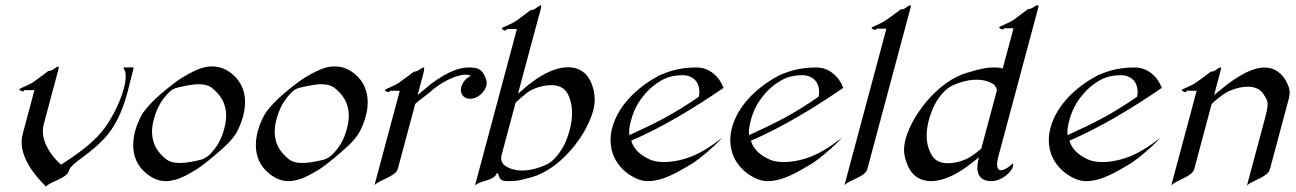

<svg xmlns="http://www.w3.org/2000/svg" viewBox="-20 -667 4773 707"><path d="M194.4 -421.4C190 -421.4 187.5 -419.4 174.4 -410.6C168.2 -405.8 157.4 -405.3 157.4 -405.3C157.4 -405.3 131.4 -384.8 106.1 -367.2C81.5 -349.5 51.5 -343.2 51.5 -337.7C51.5 -333.6 61.3 -330.6 64.1 -330.6C67.5 -330.6 70.2 -335 70.2 -335H106.8L63.5 -173.3C60.8 -163.5 59.6 -153.6 59.6 -143.8C59.6 -63.3 140.3 10 149.4 20C165.2 1 226.2 -9.8 233.8 -38.1C242.2 -69.3 312.8 -96.2 374.2 -168.5C414.2 -215.8 436.1 -277.3 449.8 -328.6C459.8 -365.7 467.3 -399.4 472.4 -418.5C466.8 -419.4 453.4 -418.5 444.6 -418.5C439.2 -418.5 436.3 -420.4 435.7 -418C435.4 -417 435.1 -414.1 437 -412.1C441 -405.7 442.9 -396.6 442.9 -385.4C442.9 -372.7 440.5 -357.5 436 -340.8C421.9 -288.1 387.1 -220.2 352.8 -179.7C315.3 -134.8 253.4 -91.3 204.6 -60.5C174.6 -87.3 137.8 -134 137.8 -184.3C137.8 -192.8 138.9 -201.4 141.2 -210L193.2 -404.3C197 -418.5 197.8 -421.4 194.4 -421.4Z M637 -345.2C678.7 -355 699.2 -356.9 711.4 -356.9C731.9 -356.9 750.3 -352.5 763.3 -340.8C789.5 -319.4 812.7 -289 812.7 -241.4C812.7 -227.2 810.6 -211.4 805.9 -193.8C794.9 -152.8 779 -124.5 750.4 -96.2C741.9 -87.9 728.2 -80.6 716.8 -78.1C690.7 -71.8 665 -66.9 641.5 -66.9C621.5 -66.9 603.5 -70.8 589.5 -82.5C563.6 -104.1 539.8 -134.1 539.8 -181.6C539.8 -195.3 541.8 -210.6 546.4 -227.5C557.8 -270 575.4 -301.3 605 -329.6C613.1 -337.9 625.1 -342.8 637 -345.2ZM803.8 -124C823.6 -141.6 842.5 -162.6 853.3 -183.1C862.3 -200.2 869.8 -219.2 875.1 -238.8C879.6 -255.8 882.4 -273.5 882.4 -291C882.4 -329.2 869.3 -366.9 833.2 -396C809.5 -415 785.1 -422.4 761.7 -422.4C739.7 -422.4 713.4 -418.9 652.8 -382.3C618.5 -361.8 563.8 -314.5 551.9 -302.7C530.8 -282.2 510.8 -260.7 500 -240.2C491 -223.1 483.1 -204.6 477.7 -184.6C473.2 -167.7 470.5 -150.1 470.5 -132.6C470.5 -94.4 483.6 -56.6 519.7 -27.8C543.3 -8.3 567.4 0 590.9 0C633.8 0 674 -25.9 700 -41C739.8 -65.4 795.5 -116.7 803.8 -124Z M1088.6 -345.2C1130.3 -355 1150.9 -356.9 1163.1 -356.9C1183.6 -356.9 1201.9 -352.5 1214.9 -340.8C1241.1 -319.4 1264.3 -289 1264.3 -241.4C1264.3 -227.2 1262.3 -211.4 1257.6 -193.8C1246.6 -152.8 1230.7 -124.5 1202.1 -96.2C1193.5 -87.9 1179.8 -80.6 1168.4 -78.1C1142.3 -71.8 1116.6 -66.9 1093.2 -66.9C1073.2 -66.9 1055.2 -70.8 1041.2 -82.5C1015.2 -104.1 991.5 -134.1 991.5 -181.6C991.5 -195.3 993.5 -210.6 998 -227.5C1009.4 -270 1027.1 -301.3 1056.6 -329.6C1064.7 -337.9 1076.8 -342.8 1088.6 -345.2ZM1255.5 -124C1275.3 -141.6 1294.1 -162.6 1305 -183.1C1314 -200.2 1321.5 -219.2 1326.7 -238.8C1331.3 -255.8 1334 -273.5 1334 -291C1334 -329.2 1320.9 -366.9 1284.9 -396C1261.2 -415 1236.8 -422.4 1213.3 -422.4C1191.4 -422.4 1165 -418.9 1104.5 -382.3C1070.1 -361.8 1015.5 -314.5 1003.5 -302.7C982.4 -282.2 962.5 -260.7 951.6 -240.2C942.7 -223.1 934.8 -204.6 929.4 -184.6C924.9 -167.7 922.1 -150.1 922.1 -132.6C922.1 -94.4 935.2 -56.6 971.4 -27.8C995 -8.3 1019.1 0 1042.5 0C1085.5 0 1125.6 -25.9 1151.7 -41C1191.4 -65.4 1247.1 -116.7 1255.5 -124Z M1706 -418.5C1679.2 -418.5 1637.5 -410.6 1564.9 -356.4L1517.7 -316.9L1538.4 -394C1541.6 -406.2 1543.4 -418.5 1540.5 -418.5C1535.1 -418.5 1527.1 -412.1 1521.2 -408.2C1514.5 -403.3 1503.6 -402.8 1503.6 -402.8C1503.6 -402.8 1477 -381.8 1451.8 -364.3C1430.6 -349.1 1398.8 -339.8 1397.8 -335.9C1396.6 -331.5 1407.3 -327.6 1410.7 -327.6C1413.6 -327.6 1416.5 -333 1416.5 -333H1452.2L1358.9 15.1C1375.4 -4.4 1437.4 -17.1 1444.8 -44.9L1508.9 -284.2C1522.4 -297.9 1549.5 -315.4 1561.8 -326.7C1601.4 -363.3 1659.4 -392.1 1694.6 -392.1C1702.4 -392.1 1709.3 -390.6 1713.8 -387.2C1697.3 -380.4 1683.3 -364.7 1678.8 -347.7C1677.7 -343.5 1677.1 -339.5 1677.1 -335.8C1677.1 -316.8 1690.5 -303.2 1711.3 -303.2C1735.2 -303.2 1759.9 -322.3 1769.1 -345.7C1770.1 -347.7 1770.5 -349.1 1770.9 -350.6C1771.7 -353.7 1772.2 -357.2 1772.2 -361.1C1772.2 -365.7 1771.5 -370.9 1769.5 -376.5C1756.7 -412.6 1740.7 -418.5 1706 -418.5Z M1930.7 -332C1958.1 -348.6 1993.6 -353.5 2009.2 -353.5C2032.7 -353.5 2054.1 -346.2 2066.4 -328.1C2078.8 -309.1 2086.4 -282.5 2086.4 -250.4C2086.4 -231.4 2083.7 -210.4 2077.7 -188C2074.4 -175.8 2069.9 -162.6 2064.6 -148.4C2047 -106.4 2015.8 -71.8 1994.6 -62C1958.4 -45.4 1927.9 -39.1 1902.5 -39.1C1876.1 -39.1 1855.6 -46.4 1841.9 -55.2C1832.2 -61 1825.5 -71.5 1825.5 -85.4C1825.5 -87.8 1825.7 -90.2 1826.1 -92.8L1878.8 -289.6C1893.1 -302.7 1918.6 -325.2 1930.7 -332ZM1971.8 -647.5C1967.4 -647.5 1962.2 -642.6 1951.4 -635.3C1944.6 -629.9 1933.7 -629.4 1933.7 -629.4L1882.5 -591.3C1860.9 -576.2 1829.1 -566.9 1828.1 -563C1826.7 -558.1 1837.5 -554.7 1840.5 -554.7C1844.4 -554.7 1846.8 -560.1 1846.8 -560.1H1883.4L1728.9 16.6C1744.9 -2.9 1801.2 0 1809.2 -29.8C1823.9 -24.7 1808 0 1849.5 0C1878.8 0 1890.2 -1 1940 -15.1C2042.7 -46.4 2115.4 -150.4 2138.4 -195.8C2150.6 -219.7 2159.1 -240.2 2163.8 -257.8C2168 -273.5 2169.8 -288 2169.8 -301.5C2169.8 -325.6 2163.9 -346.6 2155.6 -365.7C2139.2 -401.4 2109.9 -419.4 2071.8 -419.4C2032.8 -419.4 1985.2 -400.4 1934.7 -361.3C1922.2 -353 1902.6 -334.5 1887.4 -321.8L1963.7 -606.4L1964.6 -609.9C1965.6 -613.3 1967.1 -617.2 1968 -620.6C1971.4 -633.3 1974.7 -647.5 1971.8 -647.5Z M2553 -310.5C2458 -245.6 2404.9 -218.8 2297.4 -169.4C2297 -172.8 2296.8 -176.4 2296.8 -180C2296.8 -193.4 2299.6 -208.5 2303.9 -224.6C2316.2 -270.5 2336.7 -303.2 2370.9 -337.9C2387.3 -353.5 2410.3 -370.1 2432.8 -379.4C2456.9 -389.2 2481.6 -390.1 2495.7 -390.1C2514.3 -390.1 2532.9 -381.3 2542.4 -369.1C2551.3 -358.3 2555.4 -343.3 2555.4 -328.9C2555.4 -322.5 2554.6 -316.3 2553 -310.5ZM2644.3 -343.3C2629.4 -384.3 2592.2 -418.5 2546.3 -418.5C2502.4 -418.5 2460.9 -413.1 2407.6 -389.2C2338.2 -352.5 2258.7 -287.1 2234.2 -195.8C2230.3 -181.4 2228.2 -166.3 2228.2 -151C2228.2 -106.1 2246.8 -59.5 2295.8 -24.9C2318.6 -9.8 2341.4 0 2365.8 0C2426.4 0 2487.2 -41 2518.7 -58.6C2562.7 -82.5 2641.1 -158.2 2636.7 -158.2C2636.7 -158.2 2588.9 -118.2 2535.7 -94.7C2500.9 -79.6 2460.8 -70.3 2425.7 -70.3C2405.6 -70.3 2387.4 -73.2 2373 -79.6C2344.8 -92.8 2314.9 -112.3 2304.2 -148.9C2421.8 -199.7 2533.8 -268.1 2644.3 -343.3Z M2993.9 -310.5C2898.9 -245.6 2845.8 -218.8 2738.4 -169.4C2737.9 -172.8 2737.7 -176.4 2737.7 -180C2737.7 -193.4 2740.5 -208.5 2744.8 -224.6C2757.1 -270.5 2777.6 -303.2 2811.8 -337.9C2828.2 -353.5 2851.2 -370.1 2873.7 -379.4C2897.8 -389.2 2922.5 -390.1 2936.7 -390.1C2955.2 -390.1 2973.9 -381.3 2983.3 -369.1C2992.2 -358.3 2996.3 -343.3 2996.3 -328.9C2996.3 -322.5 2995.5 -316.3 2993.9 -310.5ZM3085.2 -343.3C3070.3 -384.3 3033.1 -418.5 2987.2 -418.5C2943.3 -418.5 2901.8 -413.1 2848.5 -389.2C2779.1 -352.5 2699.6 -287.1 2675.1 -195.8C2671.3 -181.4 2669.1 -166.3 2669.1 -151C2669.1 -106.1 2687.7 -59.5 2736.7 -24.9C2759.5 -9.8 2782.3 0 2806.7 0C2867.3 0 2928.1 -41 2959.6 -58.6C3003.6 -82.5 3082 -158.2 3077.6 -158.2C3077.6 -158.2 3029.8 -118.2 2976.6 -94.7C2941.8 -79.6 2901.7 -70.3 2866.6 -70.3C2846.6 -70.3 2828.3 -73.2 2813.9 -79.6C2785.7 -92.8 2755.8 -112.3 2745.1 -148.9C2862.7 -199.7 2974.8 -268.1 3085.2 -343.3Z M3330.9 -630.9C3332.9 -638.3 3334.3 -642.9 3334.3 -645.3C3334.3 -646.8 3333.7 -647.5 3332.4 -647.5C3327.1 -647.5 3319 -641.1 3312.9 -636.7C3306.4 -632.3 3295.5 -631.8 3295.5 -631.8C3295.5 -631.8 3268.9 -610.8 3243.8 -593.8C3222.5 -578.1 3190.8 -568.8 3189.6 -564.5C3188.4 -560.1 3199.3 -557.1 3202.7 -557.1C3205.7 -557.1 3208.3 -561.5 3208.3 -561.5H3244L3089.5 15.1C3105.9 -4.4 3166.1 -15.6 3173.5 -43.5Z M3484.2 -350.6C3500.5 -358.4 3536.8 -373.5 3574.9 -373.5C3602.7 -373.5 3622.8 -366.7 3636.6 -357.9C3644.1 -353 3649.2 -344.7 3650.8 -334.5L3593.3 -119.6C3579.2 -107.4 3560.3 -93.3 3548.8 -86.9C3532.6 -77.1 3500.3 -65.9 3470.5 -65.9C3447.5 -65.9 3426.4 -72.8 3413.8 -91.3C3400.9 -110.7 3392.2 -135.9 3392.2 -167.9C3392.2 -185 3394.7 -204 3400.3 -225.1C3403.6 -237.3 3408.7 -251 3413.9 -264.6C3431 -306.6 3462.6 -340.8 3484.2 -350.6ZM3801.6 -647.5C3798.2 -647.5 3794.1 -647 3782.6 -638.7C3775.9 -633.8 3765.1 -633.3 3765.1 -633.3L3714.3 -595.2C3692.7 -580.1 3661.4 -570.8 3659.4 -566.9C3657.7 -562.5 3668.9 -558.6 3672.3 -558.6C3675.2 -558.6 3677.9 -563 3677.9 -563H3712.1L3672.3 -414.6C3661.6 -418.5 3650.9 -418.5 3637.2 -418.5C3616.7 -418.5 3597 -416 3538.6 -398.4C3436.3 -366.7 3363.7 -263.2 3340.1 -217.3C3327.9 -193.4 3319.4 -172.9 3314.7 -155.3C3310.7 -140.4 3309 -127.3 3309 -115.3C3309 -92 3315.6 -72.9 3324.5 -53.2C3340.9 -18.1 3370.3 0 3408.4 0C3446.9 0 3495 -19 3545.3 -57.1C3556.3 -65.4 3570.9 -76.2 3584.8 -87.9C3580.8 -73.2 3579 -60.7 3579 -50.2C3579 -12.3 3602.1 0 3630.1 0C3667.7 0 3704.1 -32.2 3709.7 -53.2C3712.2 -62.5 3708.6 -65.4 3708.1 -65.4C3707.4 -61 3680.8 -40 3665.7 -40C3655.3 -40 3651.5 -49.9 3651.5 -62.4C3651.5 -69.3 3652.7 -77.1 3654.6 -84.5L3801.8 -633.8C3803.4 -639.7 3804.1 -643 3804.1 -644.9C3804.1 -647.2 3803.2 -647.5 3801.6 -647.5Z M4166.8 -310.5C4071.8 -245.6 4018.7 -218.8 3911.2 -169.4C3910.7 -172.8 3910.5 -176.4 3910.5 -180C3910.5 -193.4 3913.4 -208.5 3917.7 -224.6C3930 -270.5 3950.5 -303.2 3984.7 -337.9C4001.1 -353.5 4024.1 -370.1 4046.6 -379.4C4070.7 -389.2 4095.3 -390.1 4109.5 -390.1C4128.1 -390.1 4146.7 -381.3 4156.1 -369.1C4165.1 -358.3 4169.1 -343.3 4169.1 -328.9C4169.1 -322.5 4168.3 -316.3 4166.8 -310.5ZM4258.1 -343.3C4243.2 -384.3 4206 -418.5 4160.1 -418.5C4116.1 -418.5 4074.6 -413.1 4021.4 -389.2C3952 -352.5 3872.4 -287.1 3848 -195.8C3844.1 -181.4 3842 -166.3 3842 -151C3842 -106.1 3860.6 -59.5 3909.6 -24.9C3932.4 -9.8 3955.2 0 3979.6 0C4040.1 0 4100.9 -41 4132.5 -58.6C4176.5 -82.5 4254.9 -158.2 4250.5 -158.2C4250.5 -158.2 4202.7 -118.2 4149.5 -94.7C4114.7 -79.6 4074.6 -70.3 4039.4 -70.3C4019.4 -70.3 4001.2 -73.2 3986.7 -79.6C3958.5 -92.8 3928.6 -112.3 3917.9 -148.9C4035.5 -199.7 4147.6 -268.1 4258.1 -343.3Z M4474.8 -418.5C4468.9 -418.5 4462 -412.6 4455.4 -408.2C4448.8 -403.3 4437.9 -402.8 4437.9 -402.8C4437.9 -402.8 4411.3 -381.8 4386 -364.3C4362.6 -347.7 4333.3 -340.3 4331.9 -335.4C4330.9 -331.5 4341.6 -327.6 4345 -327.6C4347.9 -327.6 4350.8 -333 4350.8 -333H4386.5L4292.9 16.1C4309.4 -3.4 4369.9 -16.1 4377.4 -43.9L4441.7 -284.2C4455.2 -297.9 4481 -317.9 4496.1 -326.7C4512.3 -335.9 4544.7 -347.7 4575 -347.7C4597.4 -347.7 4619 -340.8 4631.1 -322.3C4642.1 -305.5 4647.8 -297.3 4647.8 -282.6C4647.8 -269 4643 -249.7 4633.1 -212.9L4571.6 16.6C4586.8 -2 4647.9 -13.2 4656.2 -43.9L4725.9 -304.2C4728.1 -312.2 4728.9 -319.3 4728.9 -325.6C4728.9 -342 4723.2 -352.8 4719.8 -359.9C4704 -395.5 4674.5 -418.5 4636.4 -418.5C4612 -418.5 4569.5 -409.2 4499.2 -356.4L4450.5 -316.9L4471.8 -396.5C4477.6 -418 4478.2 -418.5 4474.8 -418.5Z"/></svg>

Font: Pierce
Style: Oblique
Weight: 400
Italic angle: -15°
Version: Version 0.2.0